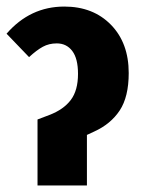

<svg xmlns="http://www.w3.org/2000/svg" viewBox="-26 -568 432 588"><path d="M88.9 0V-202.1L125 -215.8Q168.5 -232.4 190.7 -261.7Q212.9 -291 212.9 -341.8Q212.9 -388.7 195.3 -411.9Q177.7 -435.1 147.9 -435.1Q124 -435.1 105.2 -424.8Q86.4 -414.6 63 -393.1L-5.9 -464.8Q66.4 -547.9 170.9 -547.9Q259.3 -547.9 313.7 -492.2Q368.2 -436.5 368.2 -344.2Q368.2 -271.5 340.6 -229.7Q313 -188 262.2 -165L240.2 -154.8V0Z"/></svg>

Font: Fira Sans Compressed
Style: Bold
Weight: 700
Width: 1
Designer: Carrois Corporate & Edenspiekermann AG
Foundry: Carrois Corporate GbR & Edenspiekermann AG
Version: Version 4.203;PS 004.203;hotconv 1.0.88;makeotf.lib2.5.64775